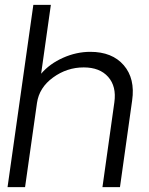

<svg xmlns="http://www.w3.org/2000/svg" viewBox="-20 -769 613 789"><path d="M351 -556Q441 -556 488.5 -501Q536 -446 523 -356L473 0H401L450 -349Q459 -414 424.5 -453Q390 -492 324 -492Q255 -492 198 -450.5Q141 -409 132 -346L83 0H11L117 -749H189L149 -466Q184 -507 239 -531.5Q294 -556 351 -556Z"/></svg>

Font: Oakes Grotesk Light
Style: Italic
Weight: 300
Italic angle: -8°
Designer: Samuel Oakes
Foundry: Samuel Oakes
Version: Version 1.000;PS 001.000;hotconv 1.0.88;makeotf.lib2.5.64775